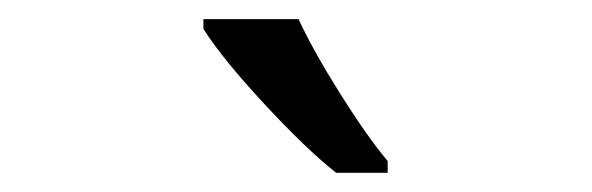

<svg xmlns="http://www.w3.org/2000/svg" viewBox="-20 -786 617 200"><path d="M383.8 -606H330.1Q298.3 -631.3 254.9 -678.2Q211.4 -725.1 191.9 -755.9V-766.1H291Q306.6 -732.4 334.5 -688.2Q362.3 -644 383.8 -618.2Z"/></svg>

Font: Samim FD
Style: FD
Weight: 400
Foundry: DejaVu fonts team - Redesigned by Saber Rastikerdar
Version: Version 4.00 December 17, 2020